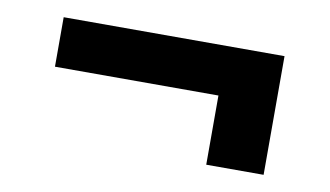

<svg xmlns="http://www.w3.org/2000/svg" viewBox="-40 -458 659 384"><g transform="rotate(10 290.0 -265.5)"><path d="M511.5 -145H395V-285.5H63V-386H511.5Z"/></g></svg>

Font: Lato
Style: Regular
Weight: 800
Designer: Lukasz Dziedzic with Adam Twardoch and Botio Nikoltchev
Foundry: tyPoland Lukasz Dziedzic
Version: Version 2.015; 2015-08-06; http://www.latofonts.com/; ttfaut